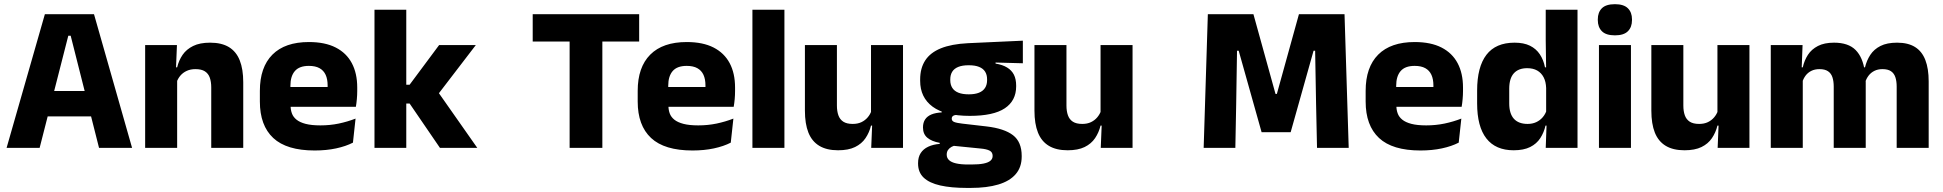

<svg xmlns="http://www.w3.org/2000/svg" viewBox="-20 -707 9288 918"><path d="M11.5 0 194.5 -639H429.5L611.5 0H453.5L318 -536H306.5L169.5 0ZM167 -150.5V-272H455V-150.5Z M990 0V-289Q990 -316 983 -335.8Q976 -355.5 959.5 -366Q943 -376.5 914.5 -376.5Q891 -376.5 873 -368.2Q855 -360 842.8 -345.8Q830.5 -331.5 824.5 -313.5L801 -385H827Q835 -418.5 853.2 -445Q871.5 -471.5 903.5 -487.2Q935.5 -503 984.5 -503Q1039.5 -503 1074.5 -481.8Q1109.5 -460.5 1126.2 -418.5Q1143 -376.5 1143 -313.5V0ZM674 0V-491.5H826L821 -368.5L827 -354V0Z M1484.5 12.5Q1350.5 12.5 1286.5 -47.2Q1222.5 -107 1222.5 -221.5V-272.5Q1222.5 -385.5 1282.5 -445.8Q1342.5 -506 1457 -506Q1534 -506 1585.2 -479.8Q1636.5 -453.5 1662.2 -405Q1688 -356.5 1688 -288.5V-272Q1688 -253 1686.2 -233.2Q1684.5 -213.5 1681.5 -196.5H1543.5Q1545.5 -225.5 1546 -251.2Q1546.5 -277 1546.5 -298Q1546.5 -328.5 1537 -349.2Q1527.5 -370 1507.8 -381Q1488 -392 1457 -392Q1411 -392 1389.8 -367.2Q1368.5 -342.5 1368.5 -297V-252L1369.5 -235.5V-200.5Q1369.5 -181.5 1375.8 -164.5Q1382 -147.5 1397.8 -134.8Q1413.5 -122 1441.2 -114.8Q1469 -107.5 1512 -107.5Q1557.5 -107.5 1599.5 -116.2Q1641.5 -125 1680 -140L1667.5 -25Q1633.5 -7.5 1587 2.5Q1540.5 12.5 1484.5 12.5ZM1303.5 -196.5V-291H1650.5V-196.5Z M2083.5 0 1938.5 -212H1898.5V-302H1938.5L2079.5 -491.5H2255L2068 -247.5V-276.5L2262 0ZM1770.5 0V-660.5H1922.5V0Z M2703.5 0V-609H2860V0ZM2527 -508.5V-639H3036V-508.5Z M3291 12.5Q3157 12.5 3093 -47.2Q3029 -107 3029 -221.5V-272.5Q3029 -385.5 3089 -445.8Q3149 -506 3263.5 -506Q3340.5 -506 3391.8 -479.8Q3443 -453.5 3468.8 -405Q3494.5 -356.5 3494.5 -288.5V-272Q3494.5 -253 3492.8 -233.2Q3491 -213.5 3488 -196.5H3350Q3352 -225.5 3352.5 -251.2Q3353 -277 3353 -298Q3353 -328.5 3343.5 -349.2Q3334 -370 3314.2 -381Q3294.5 -392 3263.5 -392Q3217.5 -392 3196.2 -367.2Q3175 -342.5 3175 -297V-252L3176 -235.5V-200.5Q3176 -181.5 3182.2 -164.5Q3188.5 -147.5 3204.2 -134.8Q3220 -122 3247.8 -114.8Q3275.5 -107.5 3318.5 -107.5Q3364 -107.5 3406 -116.2Q3448 -125 3486.5 -140L3474 -25Q3440 -7.5 3393.5 2.5Q3347 12.5 3291 12.5ZM3110 -196.5V-291H3457V-196.5Z M3577.5 0V-660.5H3730.5V0Z M3981.5 -491.5V-202.5Q3981.5 -175.5 3988.5 -155.8Q3995.5 -136 4012 -125.2Q4028.5 -114.5 4057 -114.5Q4081 -114.5 4098.8 -123Q4116.5 -131.5 4128.8 -146Q4141 -160.5 4147 -178L4170.5 -106.5H4144.5Q4136.5 -73.5 4118.2 -46.5Q4100 -19.5 4068.2 -4Q4036.5 11.5 3987 11.5Q3932.5 11.5 3897.2 -9.8Q3862 -31 3845.2 -73Q3828.5 -115 3828.5 -178V-491.5ZM4297.5 -491.5V0H4145.5L4150.5 -123L4144.5 -137V-491.5Z M4617 -153Q4498.5 -153 4439 -197Q4379.5 -241 4379.5 -320.5V-327Q4379.5 -381 4403.8 -418.2Q4428 -455.5 4478.5 -476Q4529 -496.5 4608 -500.5L4870.5 -512.5V-404.5L4740 -408V-403Q4773.5 -397.5 4795.2 -384.2Q4817 -371 4827.8 -349.8Q4838.5 -328.5 4838.5 -297.5V-294Q4838.5 -225.5 4784.2 -189.2Q4730 -153 4617 -153ZM4609.5 79.5H4624.5Q4660.5 79.5 4682.8 75Q4705 70.5 4715.5 61.5Q4726 52.5 4726 39V38Q4726 20.5 4711.2 13Q4696.5 5.5 4667 3L4522 -11.5L4555.5 -13.5Q4540.5 -11 4529.8 -5Q4519 1 4512.8 10Q4506.5 19 4506.5 32V33Q4506.5 48 4517.5 58.5Q4528.5 69 4551.2 74.2Q4574 79.5 4609.5 79.5ZM4602 191.5Q4528 191.5 4475.8 179.8Q4423.5 168 4396.5 142.5Q4369.5 117 4369.5 75V73Q4369.5 44.5 4382 25Q4394.5 5.5 4418 -5.5Q4441.5 -16.5 4473 -19V-24Q4434.5 -31 4413.8 -48.5Q4393 -66 4393 -97.5V-98Q4393 -120.5 4403.2 -136Q4413.5 -151.5 4433.5 -159.8Q4453.5 -168 4482.5 -169.5V-186L4595.5 -157.5L4562.5 -158Q4545 -158 4537.8 -153.5Q4530.5 -149 4530.5 -140V-139.5Q4530.5 -128.5 4542.2 -123.8Q4554 -119 4580.5 -116L4697 -102.5Q4782 -92.5 4823.5 -60.5Q4865 -28.5 4865 38.5V41.5Q4865 92.5 4836.2 125.8Q4807.5 159 4753.2 175.2Q4699 191.5 4621 191.5ZM4612 -256Q4641.5 -256 4660.8 -263.8Q4680 -271.5 4689.8 -286.8Q4699.5 -302 4699.5 -323.5V-328Q4699.5 -349.5 4690 -364.5Q4680.5 -379.5 4661.2 -387.2Q4642 -395 4612 -395H4611.5Q4581 -395 4561.5 -387Q4542 -379 4532.8 -364Q4523.5 -349 4523.5 -327.5V-323.5Q4523.5 -302 4533.2 -286.8Q4543 -271.5 4562.5 -263.8Q4582 -256 4612 -256Z M5079 -491.5V-202.5Q5079 -175.5 5086 -155.8Q5093 -136 5109.5 -125.2Q5126 -114.5 5154.5 -114.5Q5178.5 -114.5 5196.2 -123Q5214 -131.5 5226.2 -146Q5238.5 -160.5 5244.5 -178L5268 -106.5H5242Q5234 -73.5 5215.8 -46.5Q5197.5 -19.5 5165.8 -4Q5134 11.5 5084.5 11.5Q5030 11.5 4994.8 -9.8Q4959.5 -31 4942.8 -73Q4926 -115 4926 -178V-491.5ZM5395 -491.5V0H5243L5248 -123L5242 -137V-491.5Z M5735 0 5755 -639H5973L6078.5 -258H6085L6190.5 -639H6408.5L6428.5 0H6277L6272.5 -209.5L6268 -464.5H6260.5L6151 -75H6012L5902.5 -464.5H5894.5L5890.5 -209L5886.5 0Z M6771.5 12.5Q6637.5 12.5 6573.5 -47.2Q6509.5 -107 6509.5 -221.5V-272.5Q6509.5 -385.5 6569.5 -445.8Q6629.5 -506 6744 -506Q6821 -506 6872.2 -479.8Q6923.5 -453.5 6949.2 -405Q6975 -356.5 6975 -288.5V-272Q6975 -253 6973.2 -233.2Q6971.5 -213.5 6968.5 -196.5H6830.5Q6832.5 -225.5 6833 -251.2Q6833.5 -277 6833.5 -298Q6833.5 -328.5 6824 -349.2Q6814.5 -370 6794.8 -381Q6775 -392 6744 -392Q6698 -392 6676.8 -367.2Q6655.5 -342.5 6655.5 -297V-252L6656.5 -235.5V-200.5Q6656.5 -181.5 6662.8 -164.5Q6669 -147.5 6684.8 -134.8Q6700.5 -122 6728.2 -114.8Q6756 -107.5 6799 -107.5Q6844.5 -107.5 6886.5 -116.2Q6928.5 -125 6967 -140L6954.5 -25Q6920.5 -7.5 6874 2.5Q6827.5 12.5 6771.5 12.5ZM6590.5 -196.5V-291H6937.5V-196.5Z M7217 11.5Q7131 11.5 7086.8 -45Q7042.5 -101.5 7042.5 -213V-273.5Q7042.5 -387 7087 -445Q7131.5 -503 7221.5 -503Q7265.5 -503 7295 -488.5Q7324.5 -474 7342.2 -447.5Q7360 -421 7367 -385H7408.5L7372.5 -286Q7371.5 -316.5 7360.5 -337.5Q7349.5 -358.5 7329.8 -369.8Q7310 -381 7282 -381Q7240 -381 7218 -356.5Q7196 -332 7196 -283V-212.5Q7196 -164 7218.2 -139.2Q7240.5 -114.5 7284 -114.5Q7307 -114.5 7325.2 -123Q7343.5 -131.5 7356.2 -146.5Q7369 -161.5 7375 -180.5L7412.5 -106.5H7369.5Q7362 -73.5 7344.5 -46.5Q7327 -19.5 7296 -4Q7265 11.5 7217 11.5ZM7370.5 0 7375 -124.5 7372.5 -150.5V-349.5V-371L7370.5 -513.5V-660.5H7522.5V0Z M7625 0V-491.5H7778V0ZM7701.5 -538Q7658.5 -538 7639 -557.8Q7619.5 -577.5 7619.5 -611V-614.5Q7619.5 -648 7639 -667.5Q7658.5 -687 7701.5 -687Q7743.5 -687 7763.2 -667.5Q7783 -648 7783 -614.5V-611Q7783 -577 7763.2 -557.5Q7743.5 -538 7701.5 -538Z M8028.5 -491.5V-202.5Q8028.5 -175.5 8035.5 -155.8Q8042.5 -136 8059 -125.2Q8075.5 -114.5 8104 -114.5Q8128 -114.5 8145.8 -123Q8163.5 -131.5 8175.8 -146Q8188 -160.5 8194 -178L8217.5 -106.5H8191.5Q8183.5 -73.5 8165.2 -46.5Q8147 -19.5 8115.2 -4Q8083.5 11.5 8034 11.5Q7979.5 11.5 7944.2 -9.8Q7909 -31 7892.2 -73Q7875.5 -115 7875.5 -178V-491.5ZM8344.5 -491.5V0H8192.5L8197.5 -123L8191.5 -137V-491.5Z M9048.5 0V-293Q9048.5 -319 9042.2 -337.8Q9036 -356.5 9021.2 -366.5Q9006.5 -376.5 8980.5 -376.5Q8958.5 -376.5 8942 -368.2Q8925.5 -360 8914.5 -345.8Q8903.5 -331.5 8898 -313.5L8883.5 -385H8897Q8905 -418 8922.5 -444.8Q8940 -471.5 8971 -487.2Q9002 -503 9050.5 -503Q9103 -503 9136.2 -482.2Q9169.5 -461.5 9185.5 -420.2Q9201.5 -379 9201.5 -317.5V0ZM8446.5 0V-491.5H8598.5L8593.5 -359L8599.5 -354V0ZM8747.5 0V-293Q8747.5 -319 8741.2 -337.8Q8735 -356.5 8720 -366.5Q8705 -376.5 8679.5 -376.5Q8657 -376.5 8640.5 -368.2Q8624 -360 8613.2 -345.8Q8602.5 -331.5 8597 -313.5L8573.5 -385H8599.5Q8607 -418.5 8624.2 -445Q8641.5 -471.5 8672 -487.2Q8702.5 -503 8749 -503Q8817.5 -503 8852.2 -467.8Q8887 -432.5 8896 -365.5Q8897.5 -355.5 8899 -341Q8900.5 -326.5 8900.5 -315V0Z"/></svg>

Font: Anek Telugu Medium
Style: Bold
Weight: 700
Version: Version 1.003